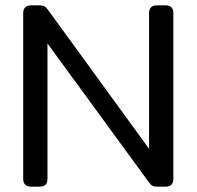

<svg xmlns="http://www.w3.org/2000/svg" viewBox="-20 -700 737 720"><path d="M67 -30V-650Q67 -680 98 -680H128Q140 -680 146.5 -676.5Q153 -673 160 -663L539 -142V-650Q539 -680 569 -680H600Q616 -680 623 -672.5Q630 -665 630 -650V-30Q630 -15 623 -7.5Q616 0 600 0H569Q558 0 551.5 -3.5Q545 -7 538 -17L158 -537V-30Q158 -15 151 -7.5Q144 0 128 0H97Q67 0 67 -30Z"/></svg>

Font: Mitr Light
Style: Regular
Weight: 300
Designer: Thanarat Vachiruckul
Foundry: Cadson Demak
Version: Version 1.002